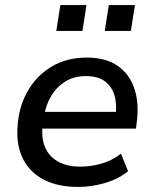

<svg xmlns="http://www.w3.org/2000/svg" viewBox="-20 -728 605 757"><path d="M288 9Q208 9 153 -19.5Q98 -48 71 -101Q44 -154 49 -226Q53 -304 87.5 -366Q122 -428 182 -464.5Q242 -501 322 -501Q399 -501 446 -467Q493 -433 511 -375Q529 -317 519 -245L516 -221H128L138 -287H454L435 -269Q442 -316 431.5 -351.5Q421 -387 393.5 -407.5Q366 -428 319 -428Q271 -428 236.5 -406Q202 -384 181.5 -349Q161 -314 154 -272L150 -247Q141 -192 155.5 -153Q170 -114 206 -92.5Q242 -71 296 -71Q339 -71 380.5 -83Q422 -95 457 -122L485 -53Q447 -22 394 -6.5Q341 9 288 9ZM393 -606 409 -708H512L496 -606ZM202 -606 218 -708H321L305 -606Z"/></svg>

Font: Nunito Sans 10pt SemiBold
Style: Italic
Weight: 600
Italic angle: -9°
Designer: Vernon Adams
Foundry: Vernon Adams
Version: Version 3.101;gftools[0.9.27]